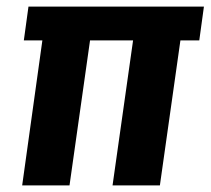

<svg xmlns="http://www.w3.org/2000/svg" viewBox="-20 -560 636 580"><path d="M252 -438 190 0H47L108 -438ZM596 -540 582 -438H52L66 -540ZM525 -438 463 0H320L382 -438Z"/></svg>

Font: Pathway Extreme Condensed
Style: Bold Italic
Weight: 700
Width: 3
Italic angle: -8°
Version: Version 1.001;gftools[0.9.26]